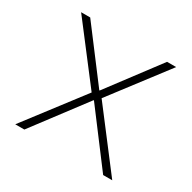

<svg xmlns="http://www.w3.org/2000/svg" viewBox="-122 -644 770 768"><g transform="rotate(30 263.0 -260.0)"><path d="M39 0 240 -263 43 -520H85L262 -286H264L440 -520H482L286 -263L487 0H445L264 -240H262L81 0Z"/></g></svg>

Font: M PLUS 1 Thin ExtraLight
Style: Regular
Weight: 250
Version: Version 1.001